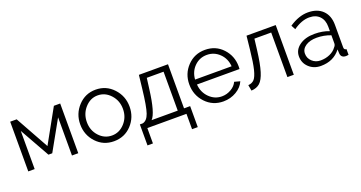

<svg xmlns="http://www.w3.org/2000/svg" viewBox="-39 -1130 3559 1891"><g transform="rotate(-20 1740.5 -184.5)"><path d="M144 -521 339 -170 534 -521H600V0H534V-400L359 -87H319L143 -400V0H76V-521Z M973 10Q862 10 788.5 -69Q715 -148 715 -259Q715 -370 789.5 -450Q864 -530 973 -530Q1083 -530 1157.5 -450Q1232 -370 1232 -259Q1232 -148 1158.5 -69Q1085 10 973 10ZM973 -470Q896 -470 840 -407.5Q784 -345 784 -258Q784 -171 839.5 -110.5Q895 -50 973 -50Q1051 -50 1107 -111.5Q1163 -173 1163 -260Q1163 -347 1107 -408.5Q1051 -470 973 -470Z M1267 161V-59H1297Q1343 -69 1366 -135Q1389 -201 1409 -380L1425 -521H1730V-59H1794V161H1734V0H1324V161ZM1390 -59H1664V-467H1488L1473 -351Q1443 -113 1390 -59Z M2120 10Q2008 10 1933.5 -69.5Q1859 -149 1859 -262Q1859 -373 1933.5 -451.5Q2008 -530 2119 -530Q2231 -530 2304 -451.5Q2377 -373 2377 -263Q2377 -240 2376 -236H1930Q1936 -153 1991.5 -97.5Q2047 -42 2123 -42Q2174 -42 2219.5 -68.5Q2265 -95 2283 -136L2342 -120Q2318 -63 2256.5 -26.5Q2195 10 2120 10ZM1929 -288H2312Q2306 -370 2251 -423.5Q2196 -477 2120 -477Q2043 -477 1989 -423.5Q1935 -370 1929 -288Z M2414 4 2403 -57Q2444 -60 2467 -85.5Q2490 -111 2507 -179Q2524 -247 2538 -380L2553 -521H2859V0H2792V-467H2616L2602 -351Q2585 -212 2561.5 -136Q2538 -60 2504 -29.5Q2470 1 2414 4Z M3141 10Q3067 10 3017.5 -36.5Q2968 -83 2968 -152Q2968 -221 3029 -265Q3090 -309 3186 -309Q3272 -309 3340 -282V-329Q3340 -398 3301 -438.5Q3262 -479 3193 -479Q3114 -479 3026 -417L3002 -462Q3103 -530 3198 -530Q3296 -530 3352 -475Q3408 -420 3408 -323V-88Q3408 -60 3433 -60V0Q3417 3 3407 3Q3354 3 3351 -46L3349 -87Q3275 10 3141 10ZM3157 -42Q3210 -42 3254.5 -62Q3299 -82 3322 -115Q3340 -133 3340 -154V-239Q3269 -266 3195 -266Q3123 -266 3078 -236Q3033 -206 3033 -157Q3033 -109 3069 -75.5Q3105 -42 3157 -42Z"/></g></svg>

Font: Raleway
Style: Regular
Weight: 400
Designer: Matt McInerney, Pablo Impallari, Rodrigo Fuenzalida
Foundry: Matt McInerney, Pablo Impallari, Rodrigo Fuenzalida
Version: Version 1.000;PS 001.001;hotconv 1.0.56; ttfautohint (v1.5)